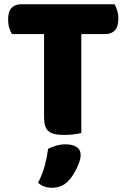

<svg xmlns="http://www.w3.org/2000/svg" viewBox="-20 -626 596 902"><path d="M518 -606Q525 -595 530.5 -577Q536 -559 536 -538Q536 -500 519.5 -483Q503 -466 475 -466H362V-1Q351 2 328 5Q305 8 281 8Q228 8 207.5 -10Q187 -28 187 -75V-466H36Q29 -477 23.5 -495Q18 -513 18 -534Q18 -572 34.5 -589Q51 -606 79 -606ZM302 223Q285 241 265.5 248.5Q246 256 223 256Q185 256 159 233Q180 191 190.5 151.5Q201 112 206 73Q222 65 243.5 58.5Q265 52 287 52Q319 52 339 64Q359 76 359 104Q359 116 353.5 132.5Q348 149 340 165.5Q332 182 322 197.5Q312 213 302 223Z"/></svg>

Font: Baloo Bhaina 2 ExtraBold
Style: Regular
Weight: 800
Designer: Yesha Goshar, Manish Minz, Shuchita Grover and Ek Type
Foundry: Ek Type
Version: Version 1.640;hotconv 1.0.111;makeotfexe 2.5.65597; ttfautoh